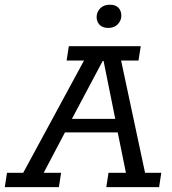

<svg xmlns="http://www.w3.org/2000/svg" viewBox="-50 -774 710 794"><path d="M-30.2 0 -21.1 -59.3H45.9L297.5 -523.7H225.5L234.6 -583H532L522.8 -523.7H450.8L549.9 -59.3H617L607.9 0H389.6L398.7 -59.3H470.8L432.7 -246.6L457 -226.5H204.1L230.2 -248.4L130.6 -59.3H202.6L193.5 0ZM235.6 -260.3 225.1 -282.4H444.1L431.1 -260.3L378.3 -521.9H374.7ZM397.7 -658.5Q374.2 -658.5 361.9 -671.4Q349.6 -684.3 349.6 -703.4Q349.6 -724.2 364.3 -739.4Q379 -754.5 404.2 -754.5Q427.8 -754.5 439.8 -741.9Q451.8 -729.3 451.8 -709.1Q451.8 -689.5 437.3 -674Q422.9 -658.5 397.7 -658.5Z"/></svg>

Font: Rokkitt SemiBold
Style: Italic
Weight: 600
Italic angle: -9°
Designer: Vernon Adams
Foundry: Vernon Adams
Version: Version 3.103